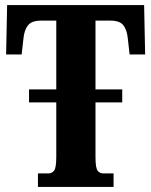

<svg xmlns="http://www.w3.org/2000/svg" viewBox="-20 -734 594 754"><path d="M129 0H426V-53H385Q372 -53 363.5 -63.5Q355 -74 355 -118V-332H460V-383H355V-653H414Q451 -653 465 -634Q479 -615 482 -582L489 -520H550L546 -714H8L4 -520H65L72 -582Q75 -615 89.5 -634Q104 -653 141 -653H201V-383H94V-332H201V-118Q201 -75 192.5 -64Q184 -53 171 -53H129Z"/></svg>

Font: Noto Serif ExtraCondensed Extra
Style: Regular
Weight: 800
Width: 3
Designer: Monotype Design Team
Foundry: Monotype Imaging Inc.
Version: Version 1.002